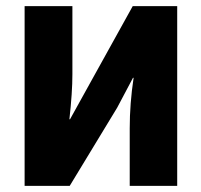

<svg xmlns="http://www.w3.org/2000/svg" viewBox="-20 -608 659 628"><path d="M60.5 0V-587.9H216.8V-365.2Q216.8 -305.7 207 -217.8H209L274.4 -335.9L414.1 -587.9H559.6V0H404.3V-188.5Q404.3 -268.6 417 -353.5H415L363.3 -255.9L208 0Z"/></svg>

Font: Gothic A1 Black
Style: Regular
Weight: 900
Version: Version 2.50